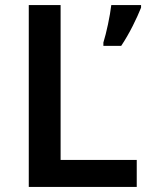

<svg xmlns="http://www.w3.org/2000/svg" viewBox="-20 -734 588 754"><path d="M93 0H517V-106H218V-714H93ZM534 -704V-714H417C412 -671 398 -605 386 -567V-554H456C489 -603 518 -664 534 -704Z"/></svg>

Font: Noto Sans New Tai Lue Semibold
Style: Regular
Weight: 600
Designer: Monotype Design Team
Foundry: Monotype Imaging Inc.
Version: Version 2.004